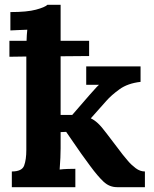

<svg xmlns="http://www.w3.org/2000/svg" viewBox="-20 -775 638 795"><path d="M29 0V-65Q71 -65 80 -89.5Q89 -114 89 -154V-541L19 -540V-606H90Q90 -618 91 -629.5Q92 -641 93 -652Q77 -651 55.5 -650.5Q34 -650 23 -649V-725Q92 -725 129 -735Q166 -745 176 -755H231V-606H349V-543L231 -542V-299H279L351 -382Q364 -396 372.5 -406Q381 -416 390 -424H337V-500H562V-436Q509 -430 475 -405.5Q441 -381 420 -357L356 -285Q371 -278 385.5 -264.5Q400 -251 421 -223L488 -135Q496 -125 510 -108.5Q524 -92 542 -78.5Q560 -65 580 -65V0H465Q433 0 409 -22.5Q385 -45 354 -87Q336 -111 316.5 -138.5Q297 -166 280.5 -190.5Q264 -215 254 -229L231 -228V-161Q231 -147 230 -121.5Q229 -96 227 -73Q243 -75 262 -75.5Q281 -76 292 -76V0Z"/></svg>

Font: Lora
Style: Bold
Weight: 700
Designer: Olga Karpushina, Alexei Vanyashin (Cyrillic)
Foundry: Cyreal
Version: Version 3.006; ttfautohint (v1.8.4.7-5d5b);gftools[0.9.30]